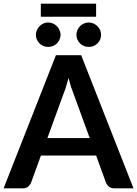

<svg xmlns="http://www.w3.org/2000/svg" viewBox="-25 -1023 746 1043"><path d="M232.4 -272.9H462.4L374.5 -513.7Q365.7 -535.6 360.8 -551.3Q351.1 -583 347.2 -599.1Q343.3 -583 333.5 -551.3Q329.6 -537.1 319.8 -512.7ZM416 -723.1 700.2 0H596.2Q578.1 0 567.4 -8.8Q556.2 -17.1 550.8 -30.3L497.1 -178.2H197.3L143.6 -30.3Q140.1 -20 127.9 -9.3Q117.2 0 99.6 0H-5.4L278.8 -723.1ZM196.8 -932.1V-1002.9H497.1V-932.1ZM304.2 -833.5Q304.2 -821.3 298.3 -808.1Q293 -795.9 284.2 -787.1Q274.4 -777.8 262.2 -772.9Q250.5 -768.1 235.4 -768.1Q221.2 -768.1 210.9 -772.9Q198.7 -778.3 189.9 -787.1Q180.2 -796.9 175.3 -808.1Q169.9 -820.3 169.9 -833.5Q169.9 -846.2 175.3 -859.4Q180.2 -870.1 189.9 -880.9Q199.7 -890.6 210.9 -895.5Q222.7 -900.9 235.4 -900.9Q249 -900.9 262.2 -895.5Q273.4 -891.1 284.2 -880.9Q293.5 -871.1 298.3 -859.4Q304.2 -845.2 304.2 -833.5ZM504.4 -787.1Q494.6 -777.8 482.9 -772.9Q471.2 -768.1 457 -768.1Q442.4 -768.1 431.2 -772.9Q418.9 -777.8 409.7 -787.1Q400.9 -795.9 395.5 -808.1Q390.1 -820.3 390.1 -833.5Q390.1 -846.2 395.5 -859.4Q400.4 -871.1 409.7 -880.9Q419.4 -890.6 431.2 -895.5Q443.4 -900.9 457 -900.9Q469.7 -900.9 482.9 -895.5Q493.7 -890.6 504.4 -880.9Q514.2 -870.1 519 -859.4Q523.9 -847.7 523.9 -833.5Q523.9 -819.3 519 -808.1Q514.2 -796.9 504.4 -787.1Z"/></svg>

Font: Lato-SemiBold
Style: Bold
Weight: 500
Designer: Lukasz Dziedzic with Adam Twardoch and Botio Nikoltchev
Foundry: tyPoland Lukasz Dziedzic
Version: ""